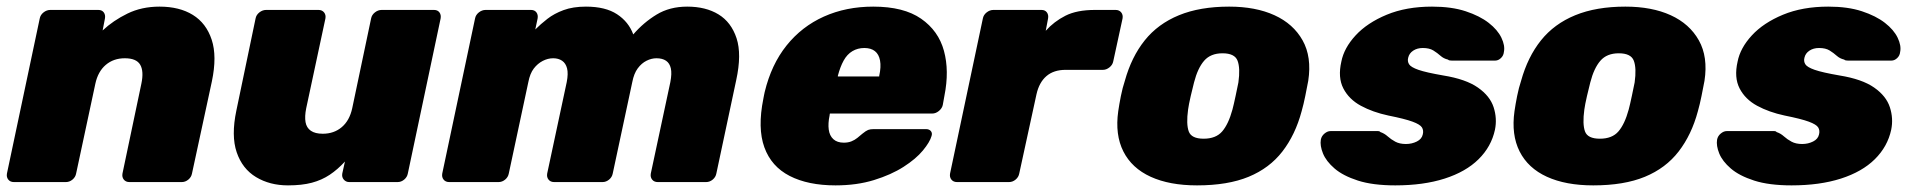

<svg xmlns="http://www.w3.org/2000/svg" viewBox="-26 -550 5774 580"><path d="M16 0Q5 0 -1 -7.5Q-7 -15 -5 -26L94 -494Q96 -505 105.5 -512.5Q115 -520 126 -520H271Q282 -520 287.5 -512.5Q293 -505 291 -494L284 -458Q316 -488 359 -509Q402 -530 456 -530Q516 -530 556.5 -505Q597 -480 613.5 -430Q630 -380 614 -304L554 -26Q552 -15 543 -7.5Q534 0 523 0H365Q354 0 348 -7.5Q342 -15 344 -26L401 -297Q409 -335 397.5 -354.5Q386 -374 351 -374Q317 -374 293.5 -354Q270 -334 262 -297L204 -26Q202 -15 193 -7.5Q184 0 173 0Z M844 10Q789 10 747.5 -15Q706 -40 689 -90Q672 -140 688 -216L746 -494Q748 -505 757.5 -512.5Q767 -520 778 -520H936Q947 -520 953 -512.5Q959 -505 957 -494L899 -223Q894 -198 897 -181Q900 -164 913 -155Q926 -146 949 -146Q983 -146 1006.5 -166Q1030 -186 1038 -223L1095 -494Q1097 -505 1106.5 -512.5Q1116 -520 1127 -520H1285Q1296 -520 1301.5 -512.5Q1307 -505 1305 -494L1206 -26Q1204 -15 1195 -7.5Q1186 0 1175 0H1029Q1019 0 1012.5 -7.5Q1006 -15 1008 -26L1016 -62Q994 -38 970 -22Q946 -6 916 2Q886 10 844 10Z M1331 0Q1320 0 1314 -7.5Q1308 -15 1310 -26L1409 -494Q1411 -505 1420.5 -512.5Q1430 -520 1441 -520H1578Q1589 -520 1594.5 -512.5Q1600 -505 1598 -494L1591 -461Q1607 -477 1627.5 -493Q1648 -509 1676.5 -519.5Q1705 -530 1744 -530Q1803 -530 1838 -507Q1873 -484 1887 -446Q1918 -482 1957.5 -506Q1997 -530 2050 -530Q2106 -530 2144.5 -506.5Q2183 -483 2199 -434.5Q2215 -386 2198 -308L2138 -26Q2136 -15 2127 -7.5Q2118 0 2107 0H1961Q1950 0 1944 -7.5Q1938 -15 1940 -26L1999 -302Q2004 -328 2000.5 -343.5Q1997 -359 1986 -366.5Q1975 -374 1957 -374Q1942 -374 1927 -366.5Q1912 -359 1900.5 -343.5Q1889 -328 1884 -302L1825 -26Q1823 -15 1814 -7.5Q1805 0 1794 0H1648Q1637 0 1631 -7.5Q1625 -15 1627 -26L1686 -302Q1691 -328 1687 -343.5Q1683 -359 1672 -366.5Q1661 -374 1645 -374Q1629 -374 1613.5 -366Q1598 -358 1586.5 -343Q1575 -328 1570 -302L1511 -26Q1509 -15 1500 -7.5Q1491 0 1480 0Z M2498 10Q2415 10 2359.5 -18.5Q2304 -47 2283 -105Q2262 -163 2280 -252Q2281 -256 2282 -262.5Q2283 -269 2284 -272Q2304 -355 2350 -412.5Q2396 -470 2463 -500Q2530 -530 2612 -530Q2704 -530 2756.5 -493.5Q2809 -457 2825.5 -396.5Q2842 -336 2827 -261L2822 -233Q2820 -223 2810.5 -215Q2801 -207 2790 -207H2481Q2481 -207 2480.5 -205Q2480 -203 2480 -201Q2475 -177 2477.5 -158.5Q2480 -140 2491.5 -129.5Q2503 -119 2523 -119Q2536 -119 2546 -123Q2556 -127 2564 -133.5Q2572 -140 2579 -146Q2590 -155 2596.5 -157.5Q2603 -160 2614 -160H2771Q2781 -160 2786 -154Q2791 -148 2788 -139Q2783 -121 2762 -95.5Q2741 -70 2703.5 -46Q2666 -22 2614 -6Q2562 10 2498 10ZM2505 -319H2630V-321Q2636 -348 2632.5 -367Q2629 -386 2617 -395.5Q2605 -405 2585 -405Q2565 -405 2549 -395.5Q2533 -386 2522.5 -367Q2512 -348 2505 -321Z M2865 0Q2854 0 2848 -7.5Q2842 -15 2844 -26L2943 -494Q2945 -505 2954.5 -512.5Q2964 -520 2975 -520H3120Q3131 -520 3136.5 -512.5Q3142 -505 3140 -494L3133 -457Q3158 -485 3192.5 -502.5Q3227 -520 3282 -520H3344Q3355 -520 3361 -512.5Q3367 -505 3365 -494L3337 -365Q3335 -354 3325.5 -346.5Q3316 -339 3306 -339H3193Q3157 -339 3135 -320Q3113 -301 3105 -265L3053 -26Q3051 -15 3042 -7.5Q3033 0 3022 0Z M3590 10Q3507 10 3450 -16Q3393 -42 3367.5 -92.5Q3342 -143 3352 -214Q3355 -235 3360 -260Q3365 -285 3372 -306Q3392 -378 3432 -428Q3472 -478 3535.5 -504Q3599 -530 3687 -530Q3767 -530 3824 -504Q3881 -478 3909 -428Q3937 -378 3926 -306Q3922 -285 3917 -260Q3912 -235 3906 -214Q3887 -143 3848 -92.5Q3809 -42 3746 -16Q3683 10 3590 10ZM3610 -131Q3647 -131 3666 -153Q3685 -175 3697 -219Q3701 -234 3706.5 -260Q3712 -286 3715 -301Q3721 -344 3712.5 -366.5Q3704 -389 3667 -389Q3631 -389 3611.5 -366.5Q3592 -344 3581 -301Q3577 -286 3571 -260Q3565 -234 3563 -219Q3557 -175 3565 -153Q3573 -131 3610 -131Z M4189 10Q4121 10 4076 -4.5Q4031 -19 4005.5 -41Q3980 -63 3970.5 -86.5Q3961 -110 3964 -128Q3966 -139 3975 -146.5Q3984 -154 3993 -154H4137Q4139 -154 4140.5 -153.5Q4142 -153 4144 -151Q4156 -147 4166 -138Q4176 -129 4189 -122Q4202 -115 4221 -115Q4239 -115 4254 -122.5Q4269 -130 4272 -144Q4275 -156 4269.5 -165Q4264 -174 4241 -182.5Q4218 -191 4168 -201Q4121 -211 4085 -230.5Q4049 -250 4032 -283Q4015 -316 4026 -364Q4034 -405 4069 -443Q4104 -481 4163 -505.5Q4222 -530 4300 -530Q4359 -530 4401.5 -516Q4444 -502 4471 -481Q4498 -460 4509.5 -436Q4521 -412 4517 -393Q4516 -382 4508 -374.5Q4500 -367 4491 -367H4359Q4356 -367 4353 -367.5Q4350 -368 4348 -370Q4335 -373 4325.5 -381.5Q4316 -390 4304 -397.5Q4292 -405 4272 -405Q4255 -405 4243 -397Q4231 -389 4228 -376Q4225 -365 4230.5 -356Q4236 -347 4259 -339Q4282 -331 4334 -322Q4402 -311 4438.5 -285.5Q4475 -260 4486 -226Q4497 -192 4490 -158Q4479 -107 4440.5 -69Q4402 -31 4338 -10.5Q4274 10 4189 10Z M4787 10Q4704 10 4647 -16Q4590 -42 4564.5 -92.5Q4539 -143 4549 -214Q4552 -235 4557 -260Q4562 -285 4569 -306Q4589 -378 4629 -428Q4669 -478 4732.5 -504Q4796 -530 4884 -530Q4964 -530 5021 -504Q5078 -478 5106 -428Q5134 -378 5123 -306Q5119 -285 5114 -260Q5109 -235 5103 -214Q5084 -143 5045 -92.5Q5006 -42 4943 -16Q4880 10 4787 10ZM4807 -131Q4844 -131 4863 -153Q4882 -175 4894 -219Q4898 -234 4903.5 -260Q4909 -286 4912 -301Q4918 -344 4909.5 -366.5Q4901 -389 4864 -389Q4828 -389 4808.5 -366.5Q4789 -344 4778 -301Q4774 -286 4768 -260Q4762 -234 4760 -219Q4754 -175 4762 -153Q4770 -131 4807 -131Z M5386 10Q5318 10 5273 -4.5Q5228 -19 5202.5 -41Q5177 -63 5167.5 -86.5Q5158 -110 5161 -128Q5163 -139 5172 -146.5Q5181 -154 5190 -154H5334Q5336 -154 5337.5 -153.5Q5339 -153 5341 -151Q5353 -147 5363 -138Q5373 -129 5386 -122Q5399 -115 5418 -115Q5436 -115 5451 -122.5Q5466 -130 5469 -144Q5472 -156 5466.5 -165Q5461 -174 5438 -182.5Q5415 -191 5365 -201Q5318 -211 5282 -230.5Q5246 -250 5229 -283Q5212 -316 5223 -364Q5231 -405 5266 -443Q5301 -481 5360 -505.5Q5419 -530 5497 -530Q5556 -530 5598.5 -516Q5641 -502 5668 -481Q5695 -460 5706.5 -436Q5718 -412 5714 -393Q5713 -382 5705 -374.5Q5697 -367 5688 -367H5556Q5553 -367 5550 -367.5Q5547 -368 5545 -370Q5532 -373 5522.5 -381.5Q5513 -390 5501 -397.5Q5489 -405 5469 -405Q5452 -405 5440 -397Q5428 -389 5425 -376Q5422 -365 5427.5 -356Q5433 -347 5456 -339Q5479 -331 5531 -322Q5599 -311 5635.5 -285.5Q5672 -260 5683 -226Q5694 -192 5687 -158Q5676 -107 5637.5 -69Q5599 -31 5535 -10.5Q5471 10 5386 10Z"/></svg>

Font: Rubik Light ExtraBold
Style: Italic
Weight: 800
Italic angle: -12°
Version: Version 2.104